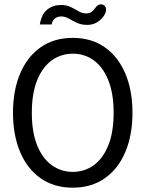

<svg xmlns="http://www.w3.org/2000/svg" viewBox="-20 -855 672 887"><path d="M316 12Q229 12 167 -32Q105 -76 72.5 -154Q40 -232 40 -334Q40 -436 72.5 -514Q105 -592 167 -636Q229 -680 316 -680Q403 -680 465 -636Q527 -592 559.5 -514Q592 -436 592 -334Q592 -232 559.5 -154Q527 -76 465 -32Q403 12 316 12ZM316 -61Q371 -61 413.5 -92Q456 -123 480.5 -184Q505 -245 505 -334Q505 -423 480.5 -484Q456 -545 413.5 -576Q371 -607 316 -607Q262 -607 219 -576Q176 -545 151.5 -484Q127 -423 127 -334Q127 -245 151.5 -184Q176 -123 219 -92Q262 -61 316 -61ZM383 -740Q356 -740 335.5 -749.5Q315 -759 298 -769Q281 -779 263 -779Q246 -779 233.5 -769.5Q221 -760 219 -742H164Q172 -790 198.5 -811Q225 -832 262 -832Q288 -832 307 -822.5Q326 -813 343 -803Q360 -793 379 -793Q394 -793 403 -800Q412 -807 420 -818Q426 -827 432.5 -831Q439 -835 446 -835Q456 -835 463 -828.5Q470 -822 470 -809Q470 -797 459 -780.5Q448 -764 428.5 -752Q409 -740 383 -740Z"/></svg>

Font: Atkinson Hyperlegible Mono ExtraLight
Style: Regular
Weight: 400
Monospace: yes
Version: Version 2.001